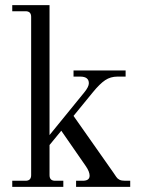

<svg xmlns="http://www.w3.org/2000/svg" viewBox="-20 -732 560 752"><path d="M28 0V-24H80Q102 -24 102 -46V-666Q102 -688 80 -688H28V-712H174V-203L310 -370Q328 -392 328 -406Q328 -432 294 -432H268V-456H472V-432H440Q413 -432 392 -418Q371 -404 344 -371L268 -278L424 -56Q431 -46 435.5 -39Q440 -32 448 -28Q456 -24 470 -24H490V0H278V-24H304Q331 -24 331 -44Q331 -59 317 -80L220 -220L174 -164V-46Q174 -24 196 -24H228V0Z"/></svg>

Font: Old Standard TT
Style: Regular
Weight: 400
Designer: Alexey Kryukov <alexios@thessalonica.org.ru>
Version: Version 1.0